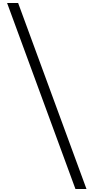

<svg xmlns="http://www.w3.org/2000/svg" viewBox="-20 -1086 619 1270"><path d="M552 164H479L27 -1066H100Z"/></svg>

Font: STIXSizeOneSym
Style: Regular
Weight: 400
Designer: MicroPress Inc., with final additions and corrections provided by Coen Hoffman, Elsevier (retired)
Version: Version 1.1.0